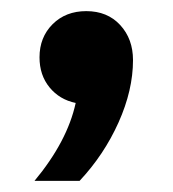

<svg xmlns="http://www.w3.org/2000/svg" viewBox="-20 -174 311 345"><path d="M123 151H42Q101 80 116 11Q87 5 69 -17Q51 -39 51 -71Q51 -107 74.5 -130.5Q98 -154 135 -154Q173 -154 196 -129Q219 -104 219 -66Q219 -12 193 46Q167 104 123 151Z"/></svg>

Font: Wix Madefor Text
Style: Bold
Weight: 700
Designer: Dalton Maag Ltd
Foundry: Dalton Maag Ltd
Version: Version 3.100